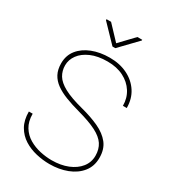

<svg xmlns="http://www.w3.org/2000/svg" viewBox="-217 -1024 1026 1146"><g transform="rotate(30 295.5 -450.5)"><path d="M309.1 9.8Q263.7 9.8 217.3 -1Q170.9 -11.7 132.3 -35.9Q93.8 -60.1 70.3 -100.6Q46.9 -141.1 46.9 -200.7H73.2Q73.2 -147.5 95.2 -111.8Q117.2 -76.2 152.6 -55.4Q188 -34.7 229.2 -25.6Q270.5 -16.6 309.1 -16.6Q371.6 -16.6 419.9 -36.1Q468.3 -55.7 495.8 -90.3Q523.4 -125 523.4 -170.4Q523.4 -215.3 502.2 -247.6Q481 -279.8 432.9 -304.2Q384.8 -328.6 304.2 -350.6Q250 -365.2 206.5 -382.1Q163.1 -398.9 132.6 -420.9Q102.1 -442.9 85.9 -473.4Q69.8 -503.9 69.8 -546.9Q69.8 -601.1 100.8 -639.9Q131.8 -678.7 185.3 -699.7Q238.8 -720.7 305.7 -720.7Q375 -720.7 428.2 -694.3Q481.4 -668 512 -620.8Q542.5 -573.7 542.5 -510.7H516.1Q516.1 -563.5 489.7 -605Q463.4 -646.5 416.3 -670.4Q369.1 -694.3 305.7 -694.3Q238.8 -694.3 191.9 -673.8Q145 -653.3 120.6 -619.9Q96.2 -586.4 96.2 -547.9Q96.2 -510.3 114.7 -479.5Q133.3 -448.7 179.9 -423.3Q226.6 -397.9 311.5 -376Q381.8 -357.9 435.5 -333Q489.3 -308.1 519.8 -269.8Q550.3 -231.4 550.3 -171.4Q550.3 -113.3 517.6 -72.8Q484.9 -32.2 430.2 -11.2Q375.5 9.8 309.1 9.8ZM418.9 -904.8 304.7 -786.1H285.2L172.9 -902.8V-909.7H204.1L294.4 -814L385.7 -909.7H418.9Z"/></g></svg>

Font: Heebo Thin
Style: Regular
Weight: 250
Designer: Oded Ezer
Foundry: Ezer Type House
Version: Version 3.100